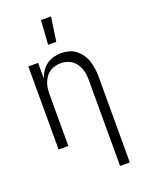

<svg xmlns="http://www.w3.org/2000/svg" viewBox="-176 -833 852 1130"><g transform="rotate(-20 250.0 -268.0)"><path d="M373 215V-320Q373 -339 371 -357.5Q369 -376 362.5 -393.5Q356 -411 345.5 -426.5Q335 -442 320 -452.5Q305 -463 287 -468Q269 -473 250 -473Q231 -473 213 -468Q195 -463 180 -452.5Q165 -442 154.5 -426.5Q144 -411 137.5 -393.5Q131 -376 129 -357.5Q127 -339 127 -320V0H66V-520H127V-423Q135 -446 148.5 -466Q162 -486 181.5 -500.5Q201 -515 225 -521.5Q249 -528 273 -528Q298 -528 322 -521.5Q346 -515 365.5 -499.5Q385 -484 399 -463Q413 -442 420.5 -418Q428 -394 431 -369.5Q434 -345 434 -320V215ZM219 -600 229 -751H292L270 -600Z"/></g></svg>

Font: Iosevka Fixed SS04 Light
Style: Regular
Weight: 300
Monospace: yes
Designer: Belleve Invis
Foundry: Belleve Invis
Version: Version 32.5.0